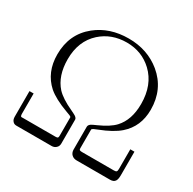

<svg xmlns="http://www.w3.org/2000/svg" viewBox="-154 -857 1025 1018"><g transform="rotate(30 358.5 -348.0)"><path d="M37.1 -192.4V-36.1Q37.1 -17.6 46.9 -7.8Q54.7 1 68.4 1H284.2Q299.8 1 310.5 -8.8Q322.3 -18.6 322.3 -36.1V-182.6Q322.3 -191.4 309.6 -200.2Q301.8 -205.1 279.3 -215.8Q212.9 -246.1 181.6 -279.3Q127.9 -338.9 127.9 -440.4Q127.9 -551.8 199.2 -616.2Q263.7 -673.8 356.4 -673.8Q448.2 -673.8 512.7 -613.3Q584 -545.9 584 -428.7Q584 -331.1 532.2 -275.4Q502.9 -244.1 439.5 -215.8Q415 -205.1 407.2 -200.2Q394.5 -191.4 394.5 -180.7V-39.1Q395.5 -20.5 407.2 -9.8Q418.9 1 437.5 1H641.6Q663.1 1 671.9 -11.7Q679.7 -22.5 679.7 -48.8V-192.4H654.3V-71.3Q654.3 -58.6 649.4 -54.7Q645.5 -51.8 633.8 -51.8H439.5Q428.7 -51.8 424.8 -54.7Q421.9 -57.6 421.9 -64.5V-178.7Q421.9 -182.6 430.7 -187.5Q436.5 -190.4 454.1 -197.3Q532.2 -227.5 572.3 -262.7Q643.6 -325.2 643.6 -427.7Q643.6 -553.7 551.8 -629.9Q469.7 -697.3 354.5 -697.3Q238.3 -697.3 158.2 -632.8Q67.4 -559.6 67.4 -435.5Q67.4 -326.2 140.6 -260.7Q181.6 -225.6 261.7 -196.3Q279.3 -190.4 285.2 -187.5Q293.9 -183.6 293.9 -179.7V-64.5Q293.9 -56.6 289.1 -53.7Q285.2 -51.8 276.4 -51.8H79.1Q69.3 -50.8 66.4 -52.7Q63.5 -54.7 62.5 -65.4V-192.4Z"/></g></svg>

Font: Batang
Style: Regular
Weight: 400
Version: Version 2.21